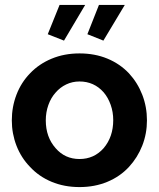

<svg xmlns="http://www.w3.org/2000/svg" viewBox="-20 -750 646 780"><path d="M222 -730 174 -611 240 -585 326 -730ZM382 -730 335 -611 400 -585 487 -730ZM504 -72Q539 -110 558 -158.5Q577 -207 577 -261Q577 -316 558 -365Q539 -414 504 -452Q467 -491 416 -512Q365 -533 303 -533Q241 -533 189.5 -511.5Q138 -490 102 -452Q66 -415 47 -365.5Q28 -316 28 -261Q28 -207 47 -158Q66 -109 102 -72Q138 -33 189.5 -11.5Q241 10 303 10Q365 10 416.5 -11.5Q468 -33 504 -72ZM206 -374Q224 -395 249 -407Q274 -419 303 -419Q362 -419 401 -375Q419 -354 429.5 -324.5Q440 -295 440 -262Q440 -194 401 -148Q362 -104 303 -104Q244 -104 206 -148Q166 -193 166 -261Q166 -294 176.5 -323.5Q187 -353 206 -374Z"/></svg>

Font: RT Raleway Bold
Style: Regular
Weight: 400
Designer: Matt McInerney, Pablo Impallari, Rodrigo Fuenzalida — Edited by Milan Moffatt in April 2016
Foundry: Matt McInerney, Pablo Impallari, Rodrigo Fuenzalida — Edited by Milan Moffatt in April 2016
Version: Version 3.001